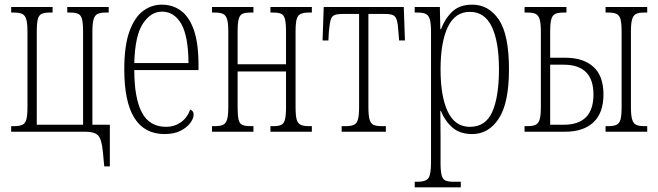

<svg xmlns="http://www.w3.org/2000/svg" viewBox="-20 -566 2829 825"><path d="M428 149 422 86Q417 32 401.5 16Q386 0 347 0H28V-24H41Q64 -24 76.5 -30Q89 -36 93.5 -53.5Q98 -71 98 -107V-429Q98 -465 93 -482.5Q88 -500 76 -506Q64 -512 41 -512H28V-536H206V-512H193Q171 -512 159 -506.5Q147 -501 142.5 -483.5Q138 -466 138 -430V-30H337V-430Q337 -466 332.5 -483.5Q328 -501 316 -506.5Q304 -512 282 -512H269V-536H447V-512H434Q411 -512 399 -506Q387 -500 382 -482.5Q377 -465 377 -429V-30H452V149Z M687 10Q514 10 514 -268Q514 -371 536.5 -432Q559 -493 595.5 -519.5Q632 -546 675 -546Q722 -546 757.5 -520Q793 -494 813 -437Q833 -380 833 -285V-265H557Q557 -145 589.5 -83Q622 -21 694 -21Q729 -21 757 -40.5Q785 -60 797 -95Q812 -90 812 -74Q812 -57 797.5 -37.5Q783 -18 755.5 -4Q728 10 687 10ZM790 -295Q789 -412 758.5 -464Q728 -516 676 -516Q628 -516 594 -464.5Q560 -413 557 -295Z M891 0V-24H904Q927 -24 939 -30Q951 -36 956 -53.5Q961 -71 961 -107V-429Q961 -465 956 -482.5Q951 -500 939 -506Q927 -512 904 -512H891V-536H1069V-512H1056Q1033 -512 1021.5 -506.5Q1010 -501 1005.5 -483.5Q1001 -466 1001 -430V-290H1209V-430Q1209 -466 1204.5 -483.5Q1200 -501 1188.5 -506.5Q1177 -512 1155 -512H1142V-536H1320V-512H1306Q1284 -512 1271.5 -506Q1259 -500 1254.5 -482.5Q1250 -465 1250 -429V-107Q1250 -71 1254.5 -53.5Q1259 -36 1271.5 -30Q1284 -24 1306 -24H1320V0H1142V-24H1155Q1177 -24 1188.5 -29.5Q1200 -35 1204.5 -52.5Q1209 -70 1209 -106V-259H1001V-106Q1001 -70 1005 -52.5Q1009 -35 1021 -29.5Q1033 -24 1056 -24H1069V0Z M1448 0V-24H1466Q1488 -24 1500.5 -29.5Q1513 -35 1518 -52.5Q1523 -70 1523 -106V-506H1452Q1429 -506 1417 -501Q1405 -496 1400.5 -479.5Q1396 -463 1393 -428L1391 -392H1366L1371 -536H1715L1720 -392H1695L1692 -428Q1690 -463 1685 -479.5Q1680 -496 1668.5 -501Q1657 -506 1634 -506H1563V-106Q1563 -70 1568 -52.5Q1573 -35 1585 -29.5Q1597 -24 1620 -24H1638V0Z M1762 239V215H1775Q1808 215 1820 200.5Q1832 186 1832 132V-429Q1832 -465 1827 -482.5Q1822 -500 1810 -506Q1798 -512 1775 -512H1762V-536H1870L1872 -441H1875Q1892 -486 1923.5 -516Q1955 -546 2009 -546Q2080 -546 2123.5 -481.5Q2167 -417 2167 -268Q2167 -124 2123.5 -57Q2080 10 2009 10Q1956 10 1924 -18Q1892 -46 1874 -90H1872Q1872 -71 1872.5 -43Q1873 -15 1873 18V134Q1873 169 1877.5 186.5Q1882 204 1894 209.5Q1906 215 1929 215H1960V239ZM1999 -21Q2067 -21 2095.5 -86Q2124 -151 2124 -268Q2124 -386 2093.5 -450.5Q2063 -515 1999 -515Q1935 -515 1904 -449.5Q1873 -384 1873 -268Q1873 -152 1904 -86.5Q1935 -21 1999 -21Z M2582 0V-24H2595Q2617 -24 2629.5 -30Q2642 -36 2646.5 -53.5Q2651 -71 2651 -107V-429Q2651 -465 2646.5 -482.5Q2642 -500 2629.5 -506Q2617 -512 2595 -512H2582V-536H2761V-512H2748Q2725 -512 2713 -506Q2701 -500 2696 -482.5Q2691 -465 2691 -429V-107Q2691 -71 2696 -53.5Q2701 -36 2713 -30Q2725 -24 2748 -24H2761V0ZM2234 0V-24H2247Q2270 -24 2282 -30Q2294 -36 2299 -53.5Q2304 -71 2304 -107V-429Q2304 -465 2299 -482.5Q2294 -500 2282 -506Q2270 -512 2247 -512H2234V-536H2414V-512H2401Q2378 -512 2366 -506.5Q2354 -501 2349 -483.5Q2344 -466 2344 -430V-318H2408Q2486 -318 2529.5 -279Q2573 -240 2573 -160Q2573 -81 2530 -40.5Q2487 0 2408 0ZM2344 -30H2402Q2530 -30 2530 -160Q2530 -288 2402 -288H2344Z"/></svg>

Font: Noto Serif ExtraCondensed ExtraLight
Style: Regular
Weight: 200
Width: 2
Designer: Monotype Design Team
Foundry: Monotype Imaging Inc.
Version: Version 2.015